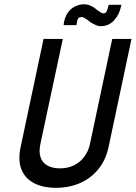

<svg xmlns="http://www.w3.org/2000/svg" viewBox="-20 -886 648 917"><path d="M499 -863 496 -852Q494 -842 489.5 -832Q485 -822 474 -822Q468 -822 460 -827.5Q452 -833 447 -836Q438 -843 431.5 -848Q425 -853 416 -857Q401 -865 383 -865.5Q365 -866 347 -859Q329 -852 316 -839.5Q303 -827 295.5 -811Q288 -795 285 -777L284 -766H345L347 -777Q348 -786 351.5 -794.5Q355 -803 365 -804Q371 -806 378 -803Q385 -800 391 -795Q397 -792 405.5 -785Q414 -778 420 -775Q429 -770 439 -765.5Q449 -761 461 -761Q500 -761 525 -789Q550 -817 557 -852L560 -863ZM499 -186 608 -700H516L410 -200Q403 -165 383 -138Q363 -111 333.5 -96.5Q304 -82 267 -82Q230 -82 206 -95.5Q182 -109 173.5 -135.5Q165 -162 173 -199L280 -700H188L79 -186Q65 -122 82 -78Q99 -34 142 -11.5Q185 11 247 11Q311 11 363 -12Q415 -35 450.5 -79Q486 -123 499 -186Z"/></svg>

Font: Advent Pro SemiBold
Style: Italic
Weight: 600
Italic angle: -12°
Version: Version 3.000